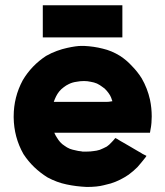

<svg xmlns="http://www.w3.org/2000/svg" viewBox="-20 -703 641 747"><path d="M456.1 -672.9Q456.1 -668.9 456.1 -665Q456.1 -662.1 456.1 -658.2Q456.1 -649.4 456.1 -641.6Q456.1 -633.8 456.1 -625Q456.1 -617.2 456.1 -608.4Q456.1 -600.6 456.1 -592.8Q456.1 -584 456.1 -575.2Q456.1 -566.4 456.1 -557.6Q453.1 -557.6 451.2 -557.6Q448.2 -557.6 446.3 -557.6Q413.1 -557.6 379.9 -557.6Q346.7 -557.6 314.5 -557.6Q292 -557.6 268.6 -557.6Q246.1 -557.6 223.6 -557.6Q204.1 -557.6 184.6 -557.6Q165 -557.6 146.5 -557.6Q146.5 -560.5 146.5 -563.5Q146.5 -565.4 146.5 -568.4Q146.5 -580.1 146.5 -591.8Q146.5 -603.5 146.5 -616.2Q146.5 -624 146.5 -631.8Q146.5 -640.6 146.5 -648.4Q146.5 -657.2 146.5 -666Q146.5 -674.8 146.5 -682.6Q148.4 -682.6 151.4 -682.6Q153.3 -682.6 156.2 -682.6Q189.5 -682.6 221.7 -682.6Q254.9 -682.6 288.1 -682.6Q310.5 -682.6 333 -682.6Q355.5 -682.6 377.9 -682.6Q397.5 -682.6 417 -682.6Q436.5 -682.6 456.1 -682.6Q456.1 -680.7 456.1 -677.7Q456.1 -675.8 456.1 -672.9ZM191.4 -186.5Q195.3 -176.8 201.2 -168Q207 -158.2 213.9 -150.4Q221.7 -141.6 231.4 -135.7Q240.2 -128.9 252 -124Q262.7 -120.1 273.4 -118.2Q284.2 -115.2 295.9 -114.3Q297.9 -114.3 300.8 -113.3Q302.7 -113.3 304.7 -113.3Q305.7 -113.3 311.5 -113.3Q317.4 -113.3 319.3 -113.3Q332 -113.3 343.8 -115.2Q355.5 -116.2 368.2 -120.1Q375 -123 381.8 -126Q388.7 -128.9 395.5 -132.8Q405.3 -139.6 413.1 -148.4Q420.9 -156.2 428.7 -166Q430.7 -165 432.6 -164.1Q434.6 -163.1 436.5 -162.1Q448.2 -154.3 460.9 -147.5Q473.6 -139.6 486.3 -132.8Q494.1 -127.9 502.9 -123Q510.7 -118.2 519.5 -113.3Q527.3 -109.4 534.2 -104.5Q542 -100.6 549.8 -96.7Q547.9 -93.8 546.9 -91.8Q544.9 -89.8 543 -86.9Q529.3 -69.3 514.6 -52.7Q499 -37.1 480.5 -23.4Q464.8 -12.7 447.3 -3.9Q429.7 4.9 411.1 10.7Q410.2 10.7 383.8 17.6Q358.4 24.4 317.4 24.4Q276.4 22.5 239.3 14.6Q201.2 6.8 165 -12.7Q136.7 -30.3 113.3 -52.7Q89.8 -75.2 71.3 -103.5Q34.2 -168.9 33.2 -246.1Q33.2 -248 33.2 -250Q33.2 -325.2 68.4 -390.6Q85 -418.9 108.4 -443.4Q130.9 -466.8 159.2 -485.4Q179.7 -497.1 201.2 -504.9Q222.7 -512.7 241.2 -516.6Q276.4 -524.4 296.9 -524.4Q317.4 -524.4 306.6 -524.4Q345.7 -522.5 379.9 -513.7Q414.1 -505.9 447.3 -485.4Q472.7 -468.8 493.2 -446.3Q514.6 -424.8 531.2 -398.4Q553.7 -359.4 563.5 -315.4Q570.3 -283.2 570.3 -250Q570.3 -238.3 569.3 -225.6Q568.4 -221.7 568.4 -216.8Q567.4 -212.9 567.4 -209Q566.4 -203.1 565.4 -198.2Q564.5 -192.4 563.5 -186.5Q561.5 -186.5 559.6 -186.5Q557.6 -186.5 554.7 -186.5Q509.8 -186.5 463.9 -186.5Q418.9 -186.5 373 -186.5Q342.8 -186.5 313.5 -186.5Q283.2 -186.5 252.9 -186.5Q244.1 -186.5 235.4 -186.5Q226.6 -186.5 217.8 -186.5Q210.9 -186.5 205.1 -186.5Q198.2 -186.5 191.4 -186.5ZM189.5 -306.6Q201.2 -306.6 211.9 -306.6Q223.6 -306.6 235.4 -306.6Q255.9 -306.6 275.4 -306.6Q294.9 -306.6 315.4 -306.6Q335 -306.6 354.5 -306.6Q375 -306.6 394.5 -306.6Q403.3 -306.6 413.1 -308.6Q422.9 -310.5 430.7 -306.6Q434.6 -305.7 429.7 -299.8Q424.8 -294.9 420.9 -294.9Q418 -294.9 418.9 -299.8Q418.9 -303.7 418 -306.6Q418 -308.6 417 -309.6Q417 -311.5 416 -312.5Q413.1 -323.2 408.2 -332Q402.3 -341.8 395.5 -349.6Q387.7 -359.4 377.9 -365.2Q369.1 -372.1 357.4 -377.9Q345.7 -382.8 333 -384.8Q320.3 -387.7 306.6 -387.7Q292 -387.7 277.3 -384.8Q261.7 -382.8 248 -376Q237.3 -371.1 227.5 -363.3Q217.8 -356.4 210 -346.7Q203.1 -337.9 198.2 -328.1Q193.4 -318.4 189.5 -307.6Q189.5 -307.6 189.5 -307.6Q189.5 -307.6 189.5 -306.6Z"/></svg>

Font: LeFont
Style: Bold
Weight: 800
Designer: Leryon MEDIA
Version: Version 1.0